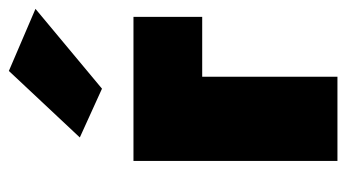

<svg xmlns="http://www.w3.org/2000/svg" viewBox="-194 -587 781 433"><g transform="rotate(-90 196.5 -370.5)"><path d="M50 -460V0H240V-305H375V-460ZM393 -681 253 -741 103 -581 213 -531Z"/></g></svg>

Font: Jost Black
Style: Regular
Weight: 900
Version: Version 3.710